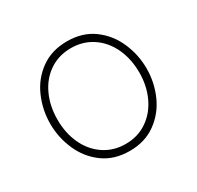

<svg xmlns="http://www.w3.org/2000/svg" viewBox="-123 -683 851 829"><g transform="rotate(-30 302.0 -268.0)"><path d="M62 -268Q62 -337 89.5 -400Q117 -463 171.5 -502Q226 -541 302 -541Q379 -541 433 -501.5Q487 -462 514.5 -399Q542 -336 542 -268Q542 -199 514.5 -136.5Q487 -74 432.5 -34.5Q378 5 302 5Q225 5 171 -34.5Q117 -74 89.5 -137Q62 -200 62 -268ZM506 -268Q506 -336 480.5 -390.5Q455 -445 408.5 -476Q362 -507 302 -507Q241 -507 194.5 -475.5Q148 -444 123 -389.5Q98 -335 98 -268Q98 -201 123 -147Q148 -93 194.5 -61.5Q241 -30 302 -30Q362 -30 408.5 -61.5Q455 -93 480.5 -147.5Q506 -202 506 -268Z"/></g></svg>

Font: Be Vietnam Thin
Style: Regular
Weight: 100
Designer: Gabriel Lam
Foundry: TypeRant
Version: Version 4.000